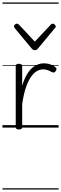

<svg xmlns="http://www.w3.org/2000/svg" viewBox="-20 -1030 493 1550"><path d="M132 15Q119 15 113 10.5Q107 6 107 -4V-496Q107 -506 113 -510.5Q119 -515 132 -515Q146 -515 152.5 -510.5Q159 -506 159 -496V-336Q174 -389 194.5 -424.5Q215 -460 238.5 -480.5Q262 -501 286.5 -510Q311 -519 334 -519Q362 -519 388.5 -509.5Q415 -500 430 -485Q436 -480 436 -473Q436 -466 430 -457Q425 -448 417.5 -445.5Q410 -443 401 -447Q389 -454 370 -462Q351 -470 328 -470Q301 -470 275.5 -454.5Q250 -439 227.5 -405.5Q205 -372 187.5 -318.5Q170 -265 159 -189V-4Q159 6 152.5 10.5Q146 15 132 15ZM406 -839Q414 -839 422 -832Q430 -825 430 -816Q430 -814 429 -810.5Q428 -807 424 -804L286 -638Q282 -632 276 -628.5Q270 -625 261 -625Q252 -625 246.5 -628.5Q241 -632 236 -638L98 -804Q95 -807 94 -810.5Q93 -814 93 -816Q93 -825 100.5 -832Q108 -839 116 -839Q121 -839 125 -837Q129 -835 133 -831L261 -694L390 -831Q394 -835 397.5 -837Q401 -839 406 -839ZM0 490H453V500H0ZM0 -20H453V0H0ZM0 -505H453V-500H0ZM0 -1010H453V-1000H0Z"/></svg>

Font: Playwrite PE Guides
Style: Regular
Weight: 400
Designer: Veronika Burian, José Scaglione
Foundry: TypeTogether
Version: Version 1.003